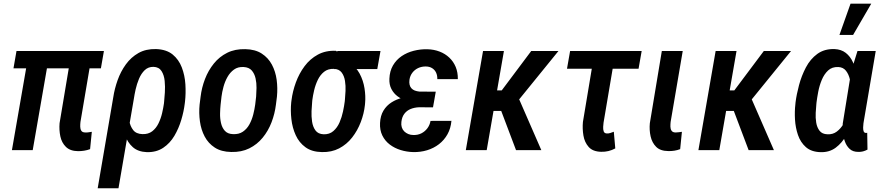

<svg xmlns="http://www.w3.org/2000/svg" viewBox="-20 -800 4703 1023"><path d="M533.7 -528.3 517.6 -436H51.8L67.9 -528.3ZM246.1 -528.3 154.3 0H43.5L135.3 -528.3ZM361.8 -528.3H472.7L408.7 -150.4Q407.2 -137.7 407.5 -125Q407.7 -112.3 413.3 -103.3Q418.9 -94.2 435.1 -94.2Q444.3 -93.8 452.6 -95.2Q460.9 -96.7 469.2 -97.7L460 -5.4Q444.3 0.5 428.2 2.9Q412.1 5.4 396 5.4Q354 4.9 331.3 -17.3Q308.6 -39.6 301.5 -73.5Q294.4 -107.4 297.4 -143.6Z M500.5 203.1 583.5 -281.7Q590.3 -327.1 606.7 -373Q623 -418.9 650.6 -457Q678.2 -495.1 718 -517.6Q757.8 -540 811.5 -538.6Q866.7 -536.6 899.7 -509.8Q932.6 -482.9 948.7 -440.7Q964.8 -398.4 967.8 -350.6Q970.7 -302.7 965.8 -259.3L964.4 -248Q959.5 -207 946 -161.6Q932.6 -116.2 909.2 -76.4Q885.7 -36.6 849.6 -12.5Q813.5 11.7 762.7 10.7Q715.3 8.8 687.5 -16.1Q659.7 -41 646 -79.6Q632.3 -118.2 628.2 -160.6Q624 -203.1 623.5 -239.7Q630.4 -234.9 637 -230Q643.6 -225.1 650.1 -220.5Q656.7 -215.8 664.1 -211.4Q664.1 -185.1 668.9 -156.2Q673.8 -127.4 689.7 -106.9Q705.6 -86.4 739.3 -85.4Q770 -84.5 790.8 -100.3Q811.5 -116.2 824.2 -142.1Q836.9 -168 843.5 -196.3Q850.1 -224.6 853.5 -248.5L854.5 -258.8Q856.4 -276.9 858.4 -307.4Q860.4 -337.9 857.4 -368.7Q854.5 -399.4 840.8 -421.1Q827.1 -442.9 797.9 -443.8Q770 -444.3 751.2 -426.3Q732.4 -408.2 720.7 -380.4Q709 -352.5 702.6 -323.7Q696.3 -294.9 693.4 -274.9L611.3 203.1Z M1043.5 -242.7 1048.8 -284.7Q1054.7 -333.5 1072.3 -379.2Q1089.8 -424.8 1119.4 -461.4Q1148.9 -498 1190.7 -518.8Q1232.4 -539.6 1287.1 -538.1Q1339.8 -537.1 1374.5 -514.6Q1409.2 -492.2 1428.7 -455.6Q1448.2 -418.9 1454.1 -374.8Q1460 -330.6 1455.6 -285.2L1450.2 -242.7Q1444.3 -194.3 1426.8 -148.4Q1409.2 -102.5 1379.6 -66.4Q1350.1 -30.3 1308.3 -9.5Q1266.6 11.2 1211.9 9.8Q1158.7 8.8 1124.3 -13.7Q1089.8 -36.1 1070.6 -72.5Q1051.3 -108.9 1045.2 -153.3Q1039.1 -197.8 1043.5 -242.7ZM1160.2 -285.2 1155.3 -241.7Q1153.3 -222.2 1152.6 -196Q1151.9 -169.9 1157.5 -144.8Q1163.1 -119.6 1178 -103Q1192.9 -86.4 1220.7 -85.4Q1252.4 -83.5 1274.2 -98.4Q1295.9 -113.3 1309.1 -137.7Q1322.3 -162.1 1329.3 -189.9Q1336.4 -217.8 1339.8 -243.2L1344.7 -285.6Q1346.2 -305.2 1346.7 -331.5Q1347.2 -357.9 1341.6 -382.8Q1335.9 -407.7 1321.3 -424.6Q1306.6 -441.4 1278.3 -442.9Q1248 -444.8 1226.8 -429.4Q1205.6 -414.1 1191.9 -389.6Q1178.2 -365.2 1170.7 -337.2Q1163.1 -309.1 1160.2 -285.2Z M1531.7 -254.9 1533.2 -266.1Q1539.1 -313.5 1556.4 -360.8Q1573.7 -408.2 1602.8 -447.3Q1631.8 -486.3 1673.6 -509Q1715.3 -531.7 1770 -529.3Q1783.2 -521.5 1793.7 -509.3Q1804.2 -497.1 1815.7 -484.9Q1827.1 -472.7 1841.3 -464.4Q1876.5 -444.3 1896 -408Q1915.5 -371.6 1922.1 -329.8Q1928.7 -288.1 1925.3 -251.5L1924.3 -240.2Q1919.4 -194.3 1902.1 -149.2Q1884.8 -104 1856.2 -67.4Q1827.6 -30.8 1787.1 -9.5Q1746.6 11.7 1694.8 10.3Q1641.6 9.3 1607.7 -15.4Q1573.7 -40 1555.7 -79.6Q1537.6 -119.1 1532.5 -165.3Q1527.3 -211.4 1531.7 -254.9ZM1644 -266.1 1643.1 -255.4Q1641.1 -236.3 1639.9 -208Q1638.7 -179.7 1642.8 -151.9Q1647 -124 1660.9 -105Q1674.8 -85.9 1704.1 -84.5Q1735.4 -83.5 1756.1 -101.6Q1776.9 -119.6 1789.1 -147.7Q1801.3 -175.8 1807.6 -206.1Q1814 -236.3 1816.9 -259.8L1817.9 -270.5Q1819.8 -288.6 1821 -315.7Q1822.3 -342.8 1818.1 -369.1Q1814 -395.5 1800.3 -413.8Q1786.6 -432.1 1758.8 -433.1Q1727.5 -434.1 1706.8 -417.5Q1686 -400.9 1673.3 -374.5Q1660.6 -348.1 1653.8 -319.1Q1647 -290 1644 -266.1ZM2007.3 -528.3 1990.2 -432.1H1760.3L1777.3 -528.3Z M2191.9 -287.1 2297.4 -286.6 2287.1 -228 2212.9 -228.5Q2188 -227.5 2167.7 -219.2Q2147.5 -210.9 2134.5 -193.8Q2121.6 -176.8 2118.7 -150.9Q2116.7 -135.3 2120.6 -122.3Q2124.5 -109.4 2133.5 -100.3Q2142.6 -91.3 2155.3 -85.9Q2168 -80.6 2183.1 -80.6Q2206.5 -80.1 2225.6 -89.8Q2244.6 -99.6 2257.3 -116.7Q2270 -133.8 2273.9 -155.8L2385.3 -156.2Q2381.8 -116.2 2364.3 -84.7Q2346.7 -53.2 2318.8 -31.7Q2291 -10.3 2255.6 0.5Q2220.2 11.2 2181.2 10.3Q2146.5 9.3 2114.3 -0.7Q2082 -10.7 2056.6 -30Q2031.2 -49.3 2017.1 -78.1Q2002.9 -106.9 2004.9 -145Q2006.8 -183.6 2023.2 -210.7Q2039.6 -237.8 2066.2 -254.6Q2092.8 -271.5 2125.2 -279.3Q2157.7 -287.1 2191.9 -287.1ZM2291.5 -252.4 2200.2 -252.9Q2172.9 -253.9 2146.2 -262.5Q2119.6 -271 2098.6 -286.6Q2077.6 -302.2 2065.4 -325.9Q2053.2 -349.6 2054.7 -380.4Q2056.2 -420.9 2073.7 -451.2Q2091.3 -481.4 2120.1 -501Q2148.9 -520.5 2184.8 -529.5Q2220.7 -538.6 2257.8 -537.6Q2293 -536.6 2322.5 -525.1Q2352.1 -513.7 2374 -492.9Q2396 -472.2 2408 -443.4Q2419.9 -414.6 2419.4 -378.4H2310.1Q2310.5 -397.9 2303.5 -413.1Q2296.4 -428.2 2282.2 -437Q2268.1 -445.8 2247.6 -445.8Q2226.1 -445.8 2207.8 -437.3Q2189.5 -428.7 2177 -412.4Q2164.6 -396 2161.6 -374.5Q2159.7 -359.9 2162.4 -348.6Q2165 -337.4 2172.1 -329.6Q2179.2 -321.8 2189.9 -317.6Q2200.7 -313.5 2214.8 -312L2301.8 -311.5Z M2665 -528.3 2573.2 0H2461.9L2553.7 -528.3ZM2955.6 -528.3 2696.3 -209H2584L2587.4 -318.4H2653.3L2810.5 -528.3ZM2729.5 0 2641.1 -233.9 2734.4 -297.9 2864.3 0Z M3398.9 -528.3 3382.3 -433.6H3001L3017.6 -528.3ZM3148.9 -528.3H3260.3L3195.8 -146.5Q3194.8 -138.2 3193.8 -124.5Q3192.9 -110.8 3196.5 -100.1Q3200.2 -89.4 3213.4 -88.9Q3223.1 -88.4 3232.4 -91.6Q3241.7 -94.7 3250.5 -98.1L3258.3 -9.3Q3240.2 0.5 3221.7 4.9Q3203.1 9.3 3183.1 8.8Q3138.7 7.8 3116.7 -16.8Q3094.7 -41.5 3088.6 -77.6Q3082.5 -113.8 3085.9 -150.4Z M3506.3 -528.3H3617.7L3553.2 -150.4Q3551.8 -137.7 3552 -125Q3552.2 -112.3 3558.3 -103.3Q3564.5 -94.2 3580.1 -94.2Q3588.9 -94.2 3597.2 -95.5Q3605.5 -96.7 3613.3 -97.7L3604 -5.4Q3588.9 0.5 3572.8 2.9Q3556.6 5.4 3540.5 4.9Q3498 4.4 3476.1 -17.6Q3454.1 -39.6 3446.5 -73.5Q3439 -107.4 3442.4 -143.6Z M3904.3 -528.3 3812.5 0H3701.2L3793 -528.3ZM4194.8 -528.3 3935.5 -209H3823.2L3826.7 -318.4H3892.6L4049.8 -528.3ZM3968.8 0 3880.4 -233.9 3973.6 -297.9 4103.5 0Z M4217.8 -244.1 4218.8 -254.9Q4224.1 -296.9 4237.3 -346.4Q4250.5 -396 4273.9 -440.7Q4297.4 -485.4 4334.7 -512.7Q4372.1 -540 4425.8 -538.6Q4462.4 -537.1 4486.3 -518.3Q4510.3 -499.5 4523.9 -469.7Q4537.6 -439.9 4543.2 -405Q4548.8 -370.1 4549.3 -335.9Q4549.8 -301.8 4547.9 -274.9L4544.4 -247.1Q4538.1 -209.5 4524.9 -164.6Q4511.7 -119.6 4489.3 -79.1Q4466.8 -38.6 4432.9 -13.2Q4398.9 12.2 4351.6 10.7Q4302.7 9.3 4273.9 -16.1Q4245.1 -41.5 4231.7 -80.8Q4218.3 -120.1 4215.8 -163.6Q4213.4 -207 4217.8 -244.1ZM4330.6 -254.9 4329.6 -244.6Q4327.6 -225.6 4326.2 -199Q4324.7 -172.4 4328.9 -146.7Q4333 -121.1 4346.7 -103.3Q4360.4 -85.4 4388.7 -84.5Q4417.5 -83 4438.5 -98.9Q4459.5 -114.7 4474.1 -139.6Q4488.8 -164.6 4497.6 -192.1Q4506.3 -219.7 4511.2 -242.7L4514.6 -275.4Q4516.1 -293.5 4515.4 -321Q4514.6 -348.6 4508.5 -376.2Q4502.4 -403.8 4487.5 -422.9Q4472.7 -441.9 4446.3 -442.9Q4413.6 -444.3 4392.3 -424.6Q4371.1 -404.8 4358.4 -374Q4345.7 -343.3 4339.6 -310.8Q4333.5 -278.3 4330.6 -254.9ZM4548.8 -528.3H4646L4583 -157.7Q4582 -153.3 4580.6 -143.1Q4579.1 -132.8 4578.9 -120.8Q4578.6 -108.9 4581.5 -100.6Q4584.5 -92.3 4592.8 -91.8Q4595.2 -91.3 4596.9 -91.8Q4598.6 -92.3 4600.6 -92.8L4602.1 -2.9Q4590.3 3.4 4578.4 6.6Q4566.4 9.8 4553.2 9.3Q4524.4 9.3 4507.6 -6.1Q4490.7 -21.5 4482.2 -44.7Q4473.6 -67.9 4471.2 -93.5Q4468.8 -119.1 4470.2 -141.1L4515.6 -421.4ZM4452.6 -613.8 4511.7 -780.3H4622.1L4525.4 -613.8Z"/></svg>

Font: Roboto Condensed Medium
Style: Italic
Weight: 500
Italic angle: -12°
Designer: Christian Robertson
Foundry: Google
Version: Version 3.0; 2020